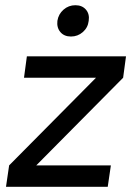

<svg xmlns="http://www.w3.org/2000/svg" viewBox="-20 -716 503 736"><path d="M83 -500H463L452 -418L119 -82H405L393 0H3L15 -82L348 -418H72ZM252 -576Q226 -576 211.5 -593Q197 -610 200 -636Q204 -662 223.5 -679Q243 -696 269 -696Q295 -696 309.5 -679Q324 -662 320 -636Q317 -610 297.5 -593Q278 -576 252 -576Z"/></svg>

Font: Retni Sans Medium
Style: Italic
Weight: 500
Italic angle: -8°
Designer: Vitaly Kuzmin
Foundry: ParaType Ltd.
Version: Version 1.00;June 10, 2019;FontCreator 11.5.0.2425 64-bit; t